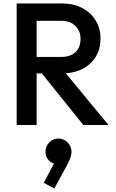

<svg xmlns="http://www.w3.org/2000/svg" viewBox="-20 -720 668 1106"><path d="M76 0V-700H338Q404 -700 454 -673.5Q504 -647 531.5 -601.5Q559 -556 559 -498Q559 -412 504 -358Q449 -304 359 -298L605 0H460L221 -297H191V0ZM333 -600H191V-392H332Q385 -392 414.5 -419.5Q444 -447 444 -496Q444 -540 415 -570Q386 -600 333 -600ZM293 366 232 333 291 222Q272 217 257 199Q242 181 242 155Q242 123 263.5 100.5Q285 78 317 78Q347 78 369.5 100.5Q392 123 392 155Q392 168 386.5 185.5Q381 203 367 230Z"/></svg>

Font: Outfit Medium
Style: Regular
Weight: 500
Designer: Rodrigo Fuenzalida
Foundry: fragTYPE
Version: Version 1.100; ttfautohint (v1.8.4.7-5d5b);gftools[0.9.27]